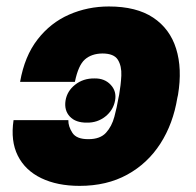

<svg xmlns="http://www.w3.org/2000/svg" viewBox="-20 -573 614 602"><path d="M22.5 -196.3H194.3Q193.8 -176.8 207 -156.5Q220.2 -136.2 257.8 -136.7Q293.9 -136.7 312.3 -156.7Q330.6 -176.8 338.6 -207Q346.7 -237.3 351.6 -266.6L353.5 -275.4Q358.9 -306.2 360.4 -335.9Q361.8 -365.7 349.6 -385.5Q337.4 -405.3 300.8 -405.3Q267.1 -404.8 246.3 -386.7Q225.6 -368.7 214.8 -316.4H43Q57.1 -397 97.7 -449.2Q138.2 -501.5 196.5 -527.1Q254.9 -552.7 321.3 -552.7Q407.7 -552.7 460.2 -517.8Q512.7 -482.9 532.2 -420.4Q551.8 -357.9 538.1 -275.4L536.1 -266.6Q522.9 -185.1 482.9 -122.8Q442.9 -60.5 378.9 -25.4Q314.9 9.8 229.5 9.8Q159.7 9.8 109.4 -14.4Q59.1 -38.6 35.9 -84.7Q12.7 -130.9 22.5 -196.3ZM252.9 -188.5Q217.3 -188 199 -207.5Q180.7 -227.1 185.5 -257.8Q190.4 -287.6 215.8 -307.6Q241.2 -327.6 276.4 -327.1Q308.1 -327.6 327.1 -307.1Q346.2 -286.6 340.8 -257.8Q335 -227.1 310.1 -207.5Q285.2 -188 252.9 -188.5Z"/></svg>

Font: Inter Tight Black
Style: Italic
Weight: 900
Italic angle: -9.39999°
Designer: Rasmus Andersson
Foundry: rsms
Version: Version 3.004; ttfautohint (v1.8.4.7-5d5b)